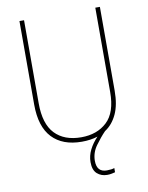

<svg xmlns="http://www.w3.org/2000/svg" viewBox="-99 -785 827 1072"><g transform="rotate(-10 314.5 -248.5)"><path d="M366 128Q366 192 423 192Q436 192 447.5 190.5Q459 189 466 186V210Q458 212 446.5 214.5Q435 217 421 217Q387 217 364 196.5Q341 176 341 131Q341 95 358 61Q375 27 404 -3Q364 10 314 10Q205 10 146 -52.5Q87 -115 87 -240V-714H113V-243Q113 -126 166 -70.5Q219 -15 315 -15Q405 -15 461 -67.5Q517 -120 517 -236V-714H543V-239Q543 -159 518.5 -106.5Q494 -54 451 -26Q422 4 394 43Q366 82 366 128Z"/></g></svg>

Font: Noto Sans Tamil SemiCondensed Thin
Style: Regular
Weight: 100
Width: 4
Designer: Jelle Bosma - Monotype Design Team
Foundry: Monotype Imaging Inc.
Version: Version 2.004; ttfautohint (v1.8.4.7-5d5b)